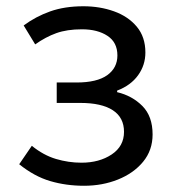

<svg xmlns="http://www.w3.org/2000/svg" viewBox="-20 -577 550 610"><path d="M247.1 13.2Q189.9 13.2 139.4 -1.7Q88.9 -16.6 41 -55.2L81.1 -113.8Q117.7 -84 157.7 -72Q197.8 -60.1 238.8 -60.1Q295.4 -60.1 334.7 -86.2Q374 -112.3 374 -158.2Q374 -203.6 338.4 -226.8Q302.7 -250 234.9 -250H160.2V-314.9H223.1Q288.1 -314.9 320.6 -338.1Q353 -361.3 353 -400.9Q353 -442.4 321.5 -463.1Q290 -483.9 240.2 -483.9Q192.9 -483.9 158.9 -471.7Q125 -459.5 91.8 -436L55.2 -496.1Q93.3 -524.4 139.4 -540.8Q185.5 -557.1 245.1 -557.1Q297.4 -557.1 342.3 -541Q387.2 -524.9 414.6 -492.2Q441.9 -459.5 441.9 -410.2Q441.9 -370.1 418.7 -337.9Q395.5 -305.7 352.1 -289.1V-284.2Q399.9 -272.9 432.4 -240.2Q464.8 -207.5 464.8 -149.9Q464.8 -99.6 434.6 -63Q404.3 -26.4 354.7 -6.6Q305.2 13.2 247.1 13.2Z"/></svg>

Font: Source Han Sans CN
Style: Regular
Weight: 400
Designer: Ryoko NISHIZUKA  (kana, bopomofo & ideographs); Paul D. Hunt (Latin, Greek & Cyrillic); Sandoll Communications , Soo-you
Foundry: Adobe
Version: Version 2.004;hotconv 1.0.118;makeotfexe 2.5.65603